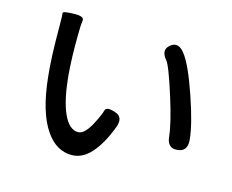

<svg xmlns="http://www.w3.org/2000/svg" viewBox="-99 -836 1198 992"><g transform="rotate(15 500.0 -340.0)"><path d="M357 14Q275 14 219 -67Q155 -159 136 -345Q125 -442 125 -613Q125 -671 122.5 -682Q120 -693 179 -694Q237 -696 233 -671.5Q229 -647 229 -597Q227 -472 236 -372Q248 -250 278 -182Q310 -109 359 -109Q393 -109 428 -175Q456 -229 461.5 -252Q467 -275 516 -259Q565 -244 544 -187Q509 -92 460 -37Q414 14 357 14ZM878 -153Q826 -148 820 -207Q813 -277 771 -410Q723 -563 703 -586Q664 -632 702 -663Q740 -694 777 -647Q818 -596 870 -444Q920 -299 927 -217Q931 -157 878 -153Z"/></g></svg>

Font: Resource Han Rounded TW Medium
Style: Regular
Weight: 500
Designer: Cyano Hao (round all glyphs); Ryoko NISHIZUKA 西塚涼子 (kana, bopomofo & ideographs); Paul D. Hunt (Latin, Greek & Cyrillic)
Foundry: Cyano Hao
Version: 0.990